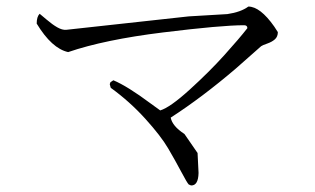

<svg xmlns="http://www.w3.org/2000/svg" viewBox="-20 -646 960 586"><path d="M469 -309Q499 -318 559 -372.5Q619 -427 664.5 -477.5Q710 -528 735 -560Q735 -569 725 -569Q656 -569 477.5 -547Q299 -525 188 -487Q138 -498 92 -574Q92 -595 101 -604Q105 -601 122.5 -586Q140 -571 155 -562.5Q170 -554 182 -555L556 -596L674 -603Q715 -609 738 -626Q774 -626 817 -565L828 -548Q828 -534 819 -526Q810 -518 795.5 -513Q781 -508 777 -505L700 -437Q597 -349 501 -287Q506 -261 543 -237L583 -179L586 -118Q585 -79 563 -80L556 -83Q551 -88 533 -122Q515 -156 493 -193.5Q471 -231 423.5 -283.5Q376 -336 318 -378L315 -389L317 -395L326 -401Q369 -383 440 -330Z"/></svg>

Font: cwTeXMing
Style: Medium
Weight: 500
Version: Version 1.17